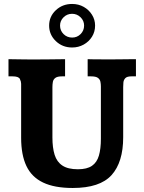

<svg xmlns="http://www.w3.org/2000/svg" viewBox="-20 -938 729 971"><path d="M347.7 12.7Q255.4 12.7 197.8 -14.9Q140.1 -42.5 113.5 -98.6Q86.9 -154.8 86.9 -240.7V-514.2Q86.9 -525.4 80.6 -538.6Q74.2 -551.8 43.9 -551.8H22.9V-638.7Q33.2 -638.7 56.4 -638.2Q79.6 -637.7 106 -637.5Q132.3 -637.2 150.4 -637.2Q188 -637.2 225.1 -637.7Q262.2 -638.2 309.1 -638.7V-551.8H293Q270 -551.8 259.8 -543.9Q249.5 -536.1 247.3 -523.7Q245.1 -511.2 245.1 -497.1V-242.7Q245.1 -190.9 256.3 -155Q267.6 -119.1 295.7 -100.6Q323.7 -82 374 -82Q419.9 -82 445.1 -99.4Q470.2 -116.7 480.2 -151.1Q490.2 -185.5 490.2 -236.3V-501Q490.2 -513.2 487.8 -524.9Q485.4 -536.6 475.1 -544.2Q464.8 -551.8 440.9 -551.8H423.3V-638.7Q432.1 -638.2 456.3 -637.9Q480.5 -637.7 508.1 -637.7Q535.6 -637.7 554.2 -637.7Q564.9 -637.7 583.5 -637.9Q602.1 -638.2 624.3 -638.4Q646.5 -638.7 667.5 -638.7V-551.8H644.5Q622.1 -551.8 613.5 -542.5Q605 -533.2 604 -520.3Q603 -507.3 603 -497.1V-244.1Q603 -117.7 544.2 -52.5Q485.4 12.7 347.7 12.7ZM344.7 -697.8Q295.9 -697.8 262.2 -730.2Q228.5 -762.7 228.5 -808.6Q228.5 -854.5 262.2 -886.2Q295.9 -918 344.7 -918Q377.4 -918 403.6 -903.1Q429.8 -888.3 445.3 -863.3Q460.9 -838.4 460.9 -808.6Q460.9 -777.3 445.2 -752.2Q429.4 -727 402.9 -712.4Q376.5 -697.8 344.7 -697.8ZM345 -748Q370.1 -748 387.7 -765.7Q405.3 -783.4 405.3 -808.7Q405.3 -833 387.5 -850.6Q369.6 -868.2 344.5 -868.2Q319.3 -868.2 301.5 -850.6Q283.7 -833.1 283.7 -808.6Q283.7 -783.2 301.5 -765.6Q319.3 -748 345 -748Z"/></svg>

Font: Kameron
Style: Regular
Weight: 400
Designer: Vernon Adams
Foundry: Vernon Adams
Version: Version 1.100